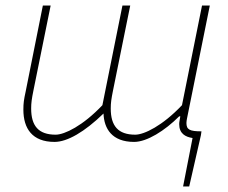

<svg xmlns="http://www.w3.org/2000/svg" viewBox="-20 -498 820 690"><path d="M638 172H660L702 -12L704 -26C662 -26 650 -32 650 -56C650 -62 651 -66 652 -72L734 -478H706L634 -120C564 -46 498 -14 466 -14C404 -14 378 -46 378 -108C378 -128 380 -142 386 -172L448 -478H420L348 -120C278 -46 212 -14 180 -14C118 -14 92 -46 92 -108C92 -128 94 -142 100 -172L162 -478H134L72 -168C66 -140 64 -128 64 -104C64 -36 96 12 176 12C222 12 284 -24 352 -90C354 -36 382 12 462 12C508 12 572 -28 624 -80H628C626 -66 624 -60 624 -52C624 -18 646 -6 672 -2Z"/></svg>

Font: Source Sans Pro ExtraLight
Style: Italic
Weight: 200
Italic angle: -11°
Designer: Paul D. Hunt
Foundry: Adobe Systems Incorporated
Version: Version 3.006;hotconv 1.0.111;makeotfexe 2.5.65597